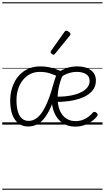

<svg xmlns="http://www.w3.org/2000/svg" viewBox="-20 -1111 934 1712"><path d="M71 -214Q71 -263 82.5 -308Q94 -353 116 -391.5Q138 -430 170.5 -458.5Q203 -487 245 -503Q287 -519 338 -519Q381 -519 415.5 -512Q450 -505 482.5 -493Q515 -481 550 -466Q524 -410 509 -353Q494 -296 494 -238Q494 -167 515.5 -121Q537 -75 573 -53Q609 -31 651 -31Q689 -31 718 -42Q747 -53 769 -70Q791 -87 807 -106Q815 -114 823 -113.5Q831 -113 839 -107Q847 -101 850 -93Q853 -85 847 -77Q830 -53 800.5 -31Q771 -9 733 4.5Q695 18 650 18Q585 18 538 -14Q491 -46 466 -102Q441 -158 441 -229Q441 -280 448.5 -322Q456 -364 467.5 -399Q479 -434 491 -461L509 -424Q463 -444 424.5 -457Q386 -470 334 -470Q288 -470 250 -451Q212 -432 184.5 -398Q157 -364 142 -318Q127 -272 127 -218Q127 -161 138.5 -119.5Q150 -78 174.5 -55.5Q199 -33 235 -33Q268 -33 297.5 -51Q327 -69 354.5 -109Q382 -149 408.5 -215Q435 -281 461 -378L502 -368Q475 -262 446.5 -188.5Q418 -115 385 -69.5Q352 -24 314 -3.5Q276 17 230 17Q158 17 114.5 -42.5Q71 -102 71 -214ZM835 -393Q835 -353 817.5 -322.5Q800 -292 768 -269.5Q736 -247 692 -232Q648 -217 594 -209.5Q540 -202 479 -202V-249Q527 -248 571 -253Q615 -258 653 -269Q691 -280 719 -297Q747 -314 763 -337Q779 -360 779 -390Q779 -430 747 -450Q715 -470 666 -470Q628 -470 591 -458Q554 -446 522 -422L500 -468Q540 -492 578.5 -505.5Q617 -519 671 -519Q745 -519 790 -485.5Q835 -452 835 -393ZM458 -623Q451 -623 441 -631Q431 -639 431 -647Q431 -649 432.5 -651.5Q434 -654 436 -659L555 -827Q559 -833 562.5 -835Q566 -837 572 -837Q578 -837 586.5 -832Q595 -827 601.5 -820.5Q608 -814 608 -807Q608 -803 606.5 -800Q605 -797 602 -793L471 -632Q465 -623 458 -623ZM0 571H894V581H0ZM0 -20H894V0H0ZM0 -505H894V-500H0ZM0 -1091H894V-1081H0Z"/></svg>

Font: Playwrite PT Guides
Style: Regular
Weight: 400
Designer: Veronika Burian, José Scaglione
Foundry: TypeTogether
Version: Version 1.003